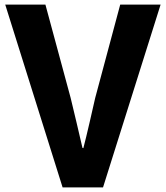

<svg xmlns="http://www.w3.org/2000/svg" viewBox="-20 -820 725 840"><path d="M2.9 -799.8H178.7L289.1 -391.6Q315.4 -283.2 340.8 -172.9L344.7 -171.9Q355.5 -212.9 372.6 -287.1Q389.6 -361.3 396.5 -391.6L505.9 -799.8H682.6L430.7 0H253.9Z"/></svg>

Font: Gothic A1 Black
Style: Regular
Weight: 900
Version: Version 2.50